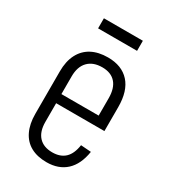

<svg xmlns="http://www.w3.org/2000/svg" viewBox="-173 -780 777 875"><g transform="rotate(30 215.0 -342.5)"><path d="M213 7Q164 7 129.5 -12Q95 -31 77 -68.5Q59 -106 59 -158V-382Q59 -435 78 -472Q97 -509 132.5 -528Q168 -547 218 -547Q291 -547 331 -503Q371 -459 371 -374V-248H106V-296H323L313 -262V-387Q313 -440 288.5 -467.5Q264 -495 218 -495Q170 -495 143.5 -467.5Q117 -440 117 -389V-150Q117 -99 142 -72Q167 -45 213 -45Q255 -45 279.5 -68Q304 -91 311 -139L365 -135Q354 -65 315 -29Q276 7 213 7ZM317 -692V-639H112V-692Z"/></g></svg>

Font: Pathway Extreme Condensed Thin
Style: Regular
Weight: 250
Width: 3
Version: Version 1.001;gftools[0.9.26]